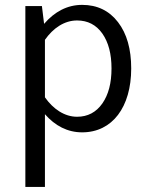

<svg xmlns="http://www.w3.org/2000/svg" viewBox="-20 -530 589 776"><path d="M82.5 225.6H161.6V-68.4C202.6 -21.5 252.9 4.9 312 4.9C434.1 4.9 510.3 -97.2 510.3 -253.4C510.3 -331.5 492.7 -394 457 -440.4C421.4 -486.8 373 -510.3 312 -510.3C252 -510.3 200.7 -482.9 158.2 -433.6L149.4 -505.4H82.5ZM291.5 -447.3C334.5 -447.3 368.7 -429.7 393.6 -394.5C418.5 -358.9 430.7 -312 430.7 -253.4C430.7 -194.3 418.5 -147.5 393.6 -111.8C368.7 -76.2 334.5 -58.1 291.5 -58.1C240.7 -58.1 194.8 -89.4 161.6 -136.7V-369.1C194.8 -416.5 240.2 -447.3 291.5 -447.3Z"/></svg>

Font: Estedad Regular
Style: Regular
Weight: 400
Designer: Amin Abedi
Version: Version 7.3